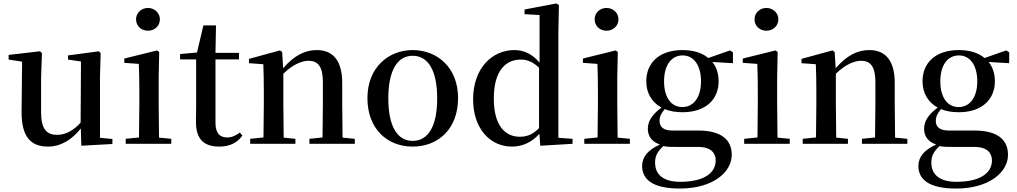

<svg xmlns="http://www.w3.org/2000/svg" viewBox="-20 -833 5889 1112"><path d="M451 11 631 1V-28L559 -35V-385L563 -525L553 -536L374 -512V-488L449 -477L447 -123C408 -79 361 -52 311 -52C252 -52 218 -84 218 -181V-385L223 -525L212 -536L30 -515V-488L108 -476L105 -187C104 -37 161 16 258 16C335 16 399 -27 448 -89Z M837 -655C874 -655 906 -682 906 -721C906 -759 874 -787 837 -787C799 -787 768 -759 768 -721C768 -682 799 -655 837 -655ZM784 0H972V-29L901 -36C900 -93 899 -177 899 -232V-385L902 -532L890 -541L700 -494V-469L784 -463C786 -414 787 -367 787 -300V-232L785 -37L708 -29V0Z M1250 16C1312 16 1355 -7 1384 -48L1369 -65C1342 -46 1323 -37 1295 -37C1253 -37 1228 -62 1228 -121V-489H1364V-527H1228L1231 -686H1158L1121 -529L1023 -520V-489H1116V-223C1116 -185 1115 -161 1115 -126C1115 -29 1159 16 1250 16Z M1847 0H2035V-29L1964 -36L1962 -232V-353C1962 -486 1905 -543 1815 -543C1749 -543 1687 -515 1620 -438L1614 -532L1601 -541L1422 -492V-467L1505 -461C1507 -412 1508 -368 1508 -301V-232L1506 -37L1429 -29V0H1691V-29L1623 -36L1621 -232V-406C1677 -461 1730 -481 1767 -481C1820 -481 1850 -449 1850 -359V-232L1848 -37L1772 -29V0Z M2370 16C2517 16 2633 -85 2633 -265C2633 -444 2510 -543 2370 -543C2231 -543 2108 -443 2108 -265C2108 -86 2223 16 2370 16ZM2370 -17C2282 -17 2229 -100 2229 -263C2229 -426 2282 -510 2370 -510C2459 -510 2512 -426 2512 -263C2512 -100 2459 -17 2370 -17Z M3109 11 3296 0V-29L3214 -35V-649L3217 -804L3202 -813L3018 -778V-751L3105 -746V-470C3062 -521 3014 -543 2959 -543C2827 -543 2720 -434 2720 -258C2720 -91 2816 16 2945 16C3007 16 3061 -10 3104 -58ZM3102 -91C3067 -55 3033 -41 2991 -41C2905 -41 2840 -106 2840 -262C2840 -427 2911 -488 2997 -488C3034 -488 3067 -474 3102 -441Z M3493 -655C3530 -655 3562 -682 3562 -721C3562 -759 3530 -787 3493 -787C3455 -787 3424 -759 3424 -721C3424 -682 3455 -655 3493 -655ZM3440 0H3628V-29L3557 -36C3556 -93 3555 -177 3555 -232V-385L3558 -532L3546 -541L3356 -494V-469L3440 -463C3442 -414 3443 -367 3443 -300V-232L3441 -37L3364 -29V0Z M3932 -213C3865 -213 3826 -272 3826 -362C3826 -454 3867 -512 3934 -512C3998 -512 4040 -455 4040 -362C4040 -272 3999 -213 3932 -213ZM3933 -183C4067 -183 4142 -257 4142 -362C4142 -406 4130 -444 4106 -474L4225 -467V-530L4208 -541L4082 -497C4048 -526 3998 -543 3933 -543C3798 -543 3723 -469 3723 -362C3723 -295 3754 -241 3811 -210C3753 -167 3732 -128 3732 -87C3732 -43 3756 -12 3802 4C3733 35 3699 76 3699 128C3699 202 3754 259 3917 259C4111 259 4218 163 4218 64C4218 -22 4160 -77 4023 -77H3876C3822 -77 3800 -98 3800 -132C3800 -158 3809 -176 3830 -201C3859 -189 3893 -183 3933 -183ZM3822 13C3844 18 3867 18 3904 18H4023C4101 18 4125 56 4125 96C4125 170 4056 220 3919 220C3827 220 3774 182 3774 109C3774 69 3789 43 3822 13Z M4419 -655C4456 -655 4488 -682 4488 -721C4488 -759 4456 -787 4419 -787C4381 -787 4350 -759 4350 -721C4350 -682 4381 -655 4419 -655ZM4366 0H4554V-29L4483 -36C4482 -93 4481 -177 4481 -232V-385L4484 -532L4472 -541L4282 -494V-469L4366 -463C4368 -414 4369 -367 4369 -300V-232L4367 -37L4290 -29V0Z M5047 0H5235V-29L5164 -36L5162 -232V-353C5162 -486 5105 -543 5015 -543C4949 -543 4887 -515 4820 -438L4814 -532L4801 -541L4622 -492V-467L4705 -461C4707 -412 4708 -368 4708 -301V-232L4706 -37L4629 -29V0H4891V-29L4823 -36L4821 -232V-406C4877 -461 4930 -481 4967 -481C5020 -481 5050 -449 5050 -359V-232L5048 -37L4972 -29V0Z M5532 -213C5465 -213 5426 -272 5426 -362C5426 -454 5467 -512 5534 -512C5598 -512 5640 -455 5640 -362C5640 -272 5599 -213 5532 -213ZM5533 -183C5667 -183 5742 -257 5742 -362C5742 -406 5730 -444 5706 -474L5825 -467V-530L5808 -541L5682 -497C5648 -526 5598 -543 5533 -543C5398 -543 5323 -469 5323 -362C5323 -295 5354 -241 5411 -210C5353 -167 5332 -128 5332 -87C5332 -43 5356 -12 5402 4C5333 35 5299 76 5299 128C5299 202 5354 259 5517 259C5711 259 5818 163 5818 64C5818 -22 5760 -77 5623 -77H5476C5422 -77 5400 -98 5400 -132C5400 -158 5409 -176 5430 -201C5459 -189 5493 -183 5533 -183ZM5422 13C5444 18 5467 18 5504 18H5623C5701 18 5725 56 5725 96C5725 170 5656 220 5519 220C5427 220 5374 182 5374 109C5374 69 5389 43 5422 13Z"/></svg>

Font: Noto Serif JP SemiBold
Style: Regular
Weight: 600
Designer: Ryoko NISHIZUKA 西塚涼子 (kana & ideographs); Frank Grießhammer (Latin, Greek & Cyrillic); Wenlong ZHANG 张文龙 (bopomofo); San
Foundry: Adobe
Version: Version 2.001;hotconv 1.1.0;makeotfexe 2.6.0